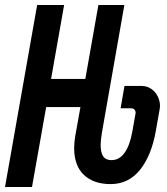

<svg xmlns="http://www.w3.org/2000/svg" viewBox="-47 -745 667 765"><path d="M101 -725H208.5L156.5 -430.5H293L345 -725H448.5L359 -216Q354 -185 354 -167Q354 -137.5 364.2 -122.2Q374.5 -107 397 -107Q429 -107 449.8 -136.8Q470.5 -166.5 480 -219.5L493 -292.5Q494.5 -300 490 -306.8Q485.5 -313.5 475.5 -313.5H433.5L449 -402.5H516.5Q539.5 -402.5 556.2 -390.5Q573 -378.5 581.8 -360.2Q590.5 -342 590.5 -323Q590.5 -319 589.5 -312L574 -224Q556.5 -125 510.8 -68.2Q465 -11.5 393.5 -11.5Q326 -11.5 287.2 -48.2Q248.5 -85 248.5 -154.5Q248.5 -178 253 -204L273.5 -318.5H137L80.5 0H-27Z"/></svg>

Font: JuliaMono SemiBold
Style: Italic
Weight: 600
Italic angle: -9°
Monospace: yes
Designer: cormullion
Foundry: corm
Version: Version 0.056; ttfautohint (v1.8.4)